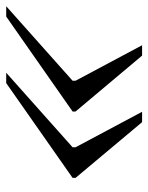

<svg xmlns="http://www.w3.org/2000/svg" viewBox="52 -542 489 634"><g transform="rotate(90 297.0 -224.5)"><path d="M219.7 0 465.8 -219.2V-229L348.6 -448.7H382.8L566.9 -229V-219.2L253.9 0ZM0 0 246.1 -219.2V-229L128.9 -448.7H163.1L347.7 -229V-219.2L34.2 0Z"/></g></svg>

Font: Happy Times at the IKOB Italic
Style: Regular
Weight: 400
Designer: Lucas Le Bihan
Foundry: Lucas Le Bihan
Version: Version 1.000;PS 1.0;hotconv 1.0.88;makeotf.lib2.5.647800